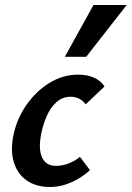

<svg xmlns="http://www.w3.org/2000/svg" viewBox="-20 -731 524 764"><path d="M178 13Q124 13 87 -12.5Q50 -38 35.5 -84Q21 -130 33 -191Q46 -256 83.5 -311Q121 -366 175 -400Q229 -434 292 -434Q326 -434 353 -422.5Q380 -411 396 -387L321 -316Q308 -333 292.5 -339.5Q277 -346 261 -346Q228 -346 204 -324Q180 -302 165.5 -268Q151 -234 144 -199Q132 -138 147.5 -104.5Q163 -71 202 -71Q230 -71 255.5 -81.5Q281 -92 298 -107L338 -54Q307 -25 265 -6Q223 13 178 13ZM238 -505 352 -711H484L323 -505Z"/></svg>

Font: Ysabeau
Style: Bold Italic
Weight: 700
Italic angle: -12°
Designer: Christian Thalmann (Catharsis Fonts)
Version: Version 2.002